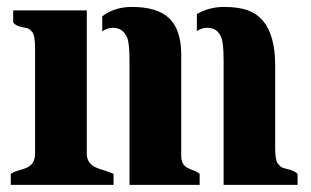

<svg xmlns="http://www.w3.org/2000/svg" viewBox="-20 -520 874 540"><path d="M267.6 -474.1Q301.8 -500.5 351.1 -500.5Q423.3 -500.5 456.5 -468Q489.7 -435.5 489.7 -366.2V-82Q489.7 -56.6 507.3 -47.9Q515.1 -43.9 524.2 -40.8Q533.2 -37.6 541.5 -31.2V0H344.2V-349.1Q344.2 -397.5 337.9 -413.6Q325.7 -441.9 297.9 -441.9Q281.2 -441.9 267.6 -431.6ZM533.7 -480.5Q568.8 -500.5 609.6 -500.5Q650.4 -500.5 676.3 -491.2Q702.1 -481.9 719.2 -461.9Q753.9 -421.4 753.9 -336.4V-104.5Q753.9 -69.3 761.5 -59.8Q769 -50.3 775.4 -48.1Q781.7 -45.9 789.1 -44.4Q806.6 -40.5 816.9 -31.2V0H608.9V-349.1Q608.9 -398.9 602.5 -414.1Q591.8 -441.9 563 -441.9Q547.4 -441.9 533.7 -432.6ZM78.6 -383.8Q78.6 -420.4 70.8 -429.7Q63 -439 56.6 -440.7Q50.3 -442.4 43.5 -443.4Q24.9 -446.8 17.1 -456.5V-490.7H224.1V-87.9Q224.1 -61.5 248 -49.8Q258.8 -44.9 272.2 -41Q285.6 -37.1 299.3 -31.2V0H10.3V-31.2Q21 -37.6 33 -40.8Q44.9 -43.9 55.2 -48.3Q78.6 -58.6 78.6 -87.9Z"/></svg>

Font: Stardos Stencil
Style: Bold
Weight: 700
Designer: vernon adams
Foundry: vernon adams
Version: Version 1.000